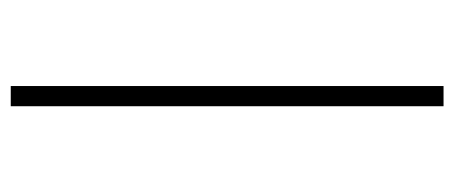

<svg xmlns="http://www.w3.org/2000/svg" viewBox="-270 -596 865 366"><g transform="rotate(-90 163.0 -412.5)"><path d="M144 0H182.5V-825H144Z"/></g></svg>

Font: Spartan ExtraLight
Style: Regular
Weight: 200
Designer: Matt Bailey, Mirko Velimirovic
Foundry: Matt Bailey
Version: Version 1.003; ttfautohint (v1.8.3)